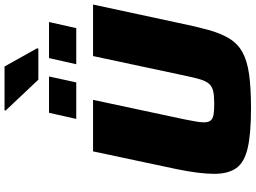

<svg xmlns="http://www.w3.org/2000/svg" viewBox="-160 -958 1126 846"><g transform="rotate(-90 403.0 -535.0)"><path d="M348 8Q235 8 172 -7Q109 -22 84.5 -58Q60 -94 60 -154Q60 -185 65 -226Q70 -267 80 -316L159 -688H386L300 -285Q294 -255 290.5 -234.5Q287 -214 287 -199Q287 -180 295 -170Q303 -160 321 -157Q339 -154 369 -154Q403 -154 423.5 -158.5Q444 -163 456 -176Q468 -189 476 -215Q484 -241 493 -285L579 -688H806L726 -316Q710 -237 694.5 -181Q679 -125 656.5 -88Q634 -51 596.5 -30Q559 -9 499 -0.5Q439 8 348 8ZM543 -762 570 -882H729L702 -762ZM302 -762 329 -882H489L463 -762ZM475 -929 339 -1073 340 -1078H533L613 -935L612 -929Z"/></g></svg>

Font: Saira Expanded ExtraBold
Style: Italic
Weight: 800
Width: 7
Italic angle: -12°
Designer: Hector Gatti with collaboration of the Omnibus-Type team
Foundry: Omnibus-Type
Version: Version 1.101